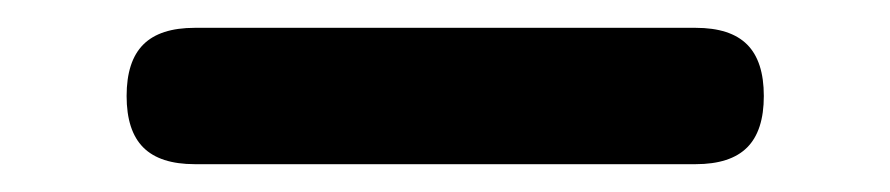

<svg xmlns="http://www.w3.org/2000/svg" viewBox="-20 -399 640 138"><path d="M120 -281Q95 -281 83 -293Q71 -305 71 -330Q71 -355 83 -367Q95 -379 120 -379H480Q505 -379 517 -367Q529 -355 529 -330Q529 -305 517 -293Q505 -281 480 -281Z"/></svg>

Font: Maple Mono Medium
Style: Regular
Weight: 500
Monospace: yes
Designer: subframe7536
Version: Version 7.000